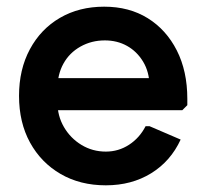

<svg xmlns="http://www.w3.org/2000/svg" viewBox="-20 -540 617 575"><path d="M297 15Q220 15 161.5 -19Q103 -53 70 -113Q37 -173 37 -253Q37 -332 69.5 -392.5Q102 -453 159.5 -486.5Q217 -520 292 -520Q367 -520 422.5 -485.5Q478 -451 509.5 -389Q541 -327 541 -244V-225L526 -210H91V-306H489L428 -283Q427 -325 408.5 -355.5Q390 -386 360.5 -402.5Q331 -419 294 -419Q254 -419 221 -400.5Q188 -382 170 -349.5Q152 -317 152 -274V-234Q152 -193 171.5 -159.5Q191 -126 224 -106Q257 -86 297 -86Q335 -86 366.5 -106.5Q398 -127 416 -162H428L521 -122Q491 -57 432.5 -21Q374 15 297 15Z"/></svg>

Font: Fustat
Style: Bold
Weight: 700
Designer: Mohamed Gaber, Khaled Hosny, Laura Garcia Mut
Foundry: Kief Type Foundry, Alif Type Foundry, Hard Type Foundry
Version: Version 1.007